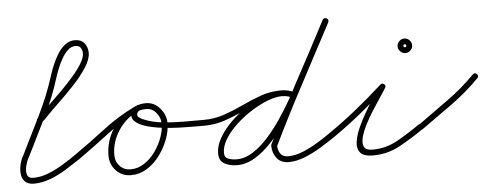

<svg xmlns="http://www.w3.org/2000/svg" viewBox="-43 -660 2009 788"><g transform="rotate(-5 961.5 -266.5)"><path d="M123 -231Q115 -223 106 -232Q98 -240 107 -249Q113 -255 119 -260.5Q125 -266 131 -272Q144 -286 166.5 -307.5Q189 -329 214.5 -354.5Q240 -380 263 -406.5Q286 -433 300.5 -457Q315 -481 315 -498Q315 -512 308.5 -521.5Q302 -531 287 -531Q269 -531 255 -517.5Q241 -504 230 -484.5Q219 -465 211 -445Q203 -425 199 -412Q174 -330 134.5 -250Q95 -170 57 -93Q57 -93 56 -92Q56 -92 56 -92Q49 -80 43.5 -59.5Q38 -39 42.5 -23Q47 -7 69 -7Q99 -7 131.5 -20Q164 -33 194 -51.5Q224 -70 248 -87Q248 -87 248 -87Q248 -87 248 -87Q258 -94 265 -84Q272 -74 262 -67Q235 -49 203 -29Q171 -9 136.5 4Q102 17 69 17Q44 17 31.5 4Q19 -9 17.5 -28.5Q16 -48 21 -68.5Q26 -89 36 -104Q36 -104 36 -104Q35 -103 35 -103Q73 -180 112 -259Q151 -338 177 -420Q182 -437 191.5 -460Q201 -483 214.5 -505Q228 -527 246 -541Q264 -555 287 -555Q312 -555 325.5 -538.5Q339 -522 339 -498Q339 -472 317 -438Q295 -404 262.5 -369.5Q230 -335 198.5 -305Q167 -275 149 -256Q143 -249 136.5 -243Q130 -237 123 -231Q123 -231 123 -231Q123 -231 123 -231Z M245 -70Q238 -80 248 -87Q310 -130 373 -178.5Q436 -227 504 -260Q504 -260 504 -260Q504 -260 504 -260Q515 -266 520 -255Q525 -244 515 -239Q448 -206 385.5 -158Q323 -110 262 -67Q252 -60 245 -70ZM520 -255Q525 -244 514 -239Q467 -217 437 -170.5Q407 -124 407 -71Q407 -44 424.5 -25.5Q442 -7 469 -7Q499 -7 525 -24Q551 -41 570.5 -68Q590 -95 601 -125.5Q612 -156 612 -183Q612 -206 595.5 -227Q579 -248 554 -248Q545 -248 532.5 -246Q520 -244 516 -234Q516 -234 516 -234Q516 -234 516 -234Q512 -223 521 -216.5Q530 -210 538 -207Q573 -192 616.5 -187.5Q660 -183 704.5 -183Q749 -183 786 -183Q798 -183 798 -171Q798 -159 786 -159Q776 -159 749 -159Q722 -159 686 -160Q650 -161 613 -165.5Q576 -170 546 -179Q516 -188 500.5 -203.5Q485 -219 494 -242Q494 -242 494 -242Q494 -242 494 -242Q500 -261 518.5 -266.5Q537 -272 554 -272Q589 -272 612.5 -244Q636 -216 636 -183Q636 -151 623 -116.5Q610 -82 587.5 -51.5Q565 -21 534.5 -2Q504 17 469 17Q432 17 407.5 -8.5Q383 -34 383 -71Q383 -131 416.5 -183Q450 -235 504 -260Q515 -265 520 -255Z M786 -159Q774 -159 774 -171Q774 -183 786 -183Q830 -183 870.5 -197Q911 -211 950 -229.5Q989 -248 1028.5 -262Q1068 -276 1112 -276Q1145 -276 1170 -261Q1170 -261 1170 -261Q1170 -261 1170 -261Q1180 -255 1174 -245Q1168 -235 1158 -241Q1138 -252 1112 -252Q1069 -252 1029.5 -238Q990 -224 951 -205.5Q912 -187 871 -173Q830 -159 786 -159Q786 -159 786 -159Q786 -159 786 -159ZM1170 -261Q1180 -255 1174 -245Q1168 -235 1158 -241Q1138 -252 1112 -252Q1087 -252 1053.5 -239Q1020 -226 985.5 -204Q951 -182 921.5 -154.5Q892 -127 874 -97.5Q856 -68 856 -41Q856 -21 872.5 -15.5Q889 -10 904 -10Q905 -10 906 -10Q940 -10 973 -31Q1006 -52 1036 -85.5Q1066 -119 1092 -157.5Q1118 -196 1138.5 -232Q1159 -268 1172 -295Q1172 -295 1172 -295Q1172 -295 1172 -295Q1206 -358 1240 -421.5Q1274 -485 1307 -549Q1307 -549 1307 -549Q1307 -549 1307 -549Q1313 -559 1324 -554Q1334 -548 1329 -537Q1295 -474 1261 -410.5Q1227 -347 1194 -283Q1194 -283 1194 -283Q1194 -283 1194 -283Q1178 -254 1156.5 -215.5Q1135 -177 1107 -137Q1079 -97 1047 -63Q1015 -29 979.5 -7.5Q944 14 906 14Q905 14 904 14Q878 14 855 2.5Q832 -9 832 -41Q832 -72 851.5 -105.5Q871 -139 902.5 -169.5Q934 -200 971.5 -224Q1009 -248 1046 -262Q1083 -276 1112 -276Q1145 -276 1170 -261Q1170 -261 1170 -261Q1170 -261 1170 -261ZM1307 -549Q1313 -559 1324 -554Q1334 -548 1329 -537Q1265 -415 1200 -293.5Q1135 -172 1075 -48Q1075 -48 1075 -51Q1076 -54 1076 -53Q1076 -32 1086 -18Q1096 -4 1118 -4Q1148 -4 1181 -18Q1214 -32 1245.5 -51.5Q1277 -71 1299 -87Q1309 -94 1316 -84Q1323 -74 1313 -67Q1288 -50 1255 -29.5Q1222 -9 1186 5.5Q1150 20 1118 20Q1086 20 1069 -1.5Q1052 -23 1052 -53Q1052 -54 1052 -56Q1053 -58 1053 -58Q1113 -183 1178.5 -304.5Q1244 -426 1307 -549Q1307 -549 1307 -549Q1307 -549 1307 -549Z M1296 -70Q1289 -80 1299 -87Q1357 -127 1412.5 -172Q1468 -217 1520 -264Q1528 -271 1536 -264Q1544 -257 1538 -249Q1531 -237 1515.5 -214Q1500 -191 1482 -163Q1464 -135 1449.5 -106.5Q1435 -78 1429 -54Q1423 -30 1430.5 -15.5Q1438 -1 1465 -1Q1521 -1 1569.5 -28.5Q1618 -56 1662 -87Q1672 -94 1679 -84Q1686 -74 1676 -67Q1629 -34 1577 -5.5Q1525 23 1465 23Q1427 23 1413 6.5Q1399 -10 1402.5 -37.5Q1406 -65 1420.5 -97Q1435 -129 1454 -161.5Q1473 -194 1491 -220Q1509 -246 1518 -261Q1520 -266 1525 -265.5Q1530 -265 1533 -262Q1537 -258 1538.5 -254Q1540 -250 1536 -246Q1484 -199 1427.5 -153Q1371 -107 1313 -67Q1303 -60 1296 -70ZM1640 -414Q1640 -420 1634 -420Q1628 -420 1628 -414Q1628 -408 1634 -408Q1640 -408 1640 -414ZM1604 -414Q1604 -426 1613 -435Q1622 -444 1634 -444Q1646 -444 1655 -435Q1664 -426 1664 -414Q1664 -402 1655 -393Q1646 -384 1634 -384Q1622 -384 1613 -393Q1604 -402 1604 -414Z M1659 -69Q1652 -78 1662 -85Q1723 -129 1786 -174Q1849 -219 1901 -272Q1901 -272 1901 -272Q1901 -272 1901 -272Q1910 -281 1918 -273Q1927 -264 1919 -256Q1865 -201 1801.5 -155.5Q1738 -110 1676 -66Q1666 -59 1659 -69Z"/></g></svg>

Font: FRB American Cursive Light
Style: Italic
Weight: 300
Italic angle: -25°
Version: Version 2.0;Modular Font Editor K font №1